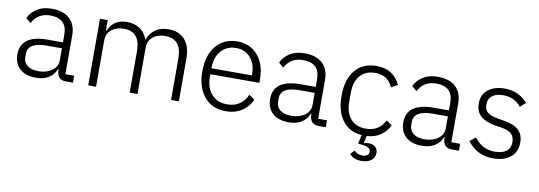

<svg xmlns="http://www.w3.org/2000/svg" viewBox="-56 -888 4094 1457"><g transform="rotate(10 1990.5 -160.0)"><path d="M219.2 12.2Q139.2 12.2 94.5 -28.1Q49.8 -68.4 49.8 -139.2Q49.8 -288.1 259.8 -288.1H375V-347.2Q375 -472.2 246.1 -472.2Q149.4 -472.2 106.9 -389.2L68.8 -421.9Q91.3 -468.3 136.5 -496.6Q181.6 -524.9 248 -524.9Q337.9 -524.9 386.5 -480Q435.1 -435.1 435.1 -353V-53.2H502.9V0H446.8Q387.2 0 378.9 -62L377.9 -82H374Q356.4 -37.6 316.9 -12.7Q277.3 12.2 219.2 12.2ZM228 -40Q291.5 -40 333.3 -70.1Q375 -100.1 375 -148.9V-242.2H256.8Q112.8 -242.2 112.8 -152.8V-128.9Q112.8 -86.9 144 -63.5Q175.3 -40 228 -40Z M620.6 0V-513.2H680.7V-431.2H684.6Q723.1 -524.9 827.6 -524.9Q884.8 -524.9 926.3 -498Q967.8 -471.2 986.8 -417H988.8Q1004.4 -464.8 1044.7 -494.9Q1085 -524.9 1148.9 -524.9Q1230 -524.9 1274.4 -473.9Q1318.8 -422.9 1318.8 -329.1V0H1258.8V-318.8Q1258.8 -470.2 1131.8 -470.2Q1096.2 -470.2 1066.9 -458.5Q1037.6 -446.8 1018.8 -420.9Q1000 -395 1000 -358.9V0H939.9V-318.8Q939.9 -470.2 814 -470.2Q758.3 -470.2 719.5 -441.2Q680.7 -412.1 680.7 -358.9V0Z M1680.7 12.2Q1576.7 12.2 1515.6 -59.6Q1454.6 -131.3 1454.6 -255.9Q1454.6 -380.4 1515.4 -452.6Q1576.2 -524.9 1678.7 -524.9Q1777.3 -524.9 1836.7 -455.3Q1896 -385.7 1896 -272.9V-244.1H1519V-219.2Q1519 -139.2 1563 -90.1Q1606.9 -41 1683.6 -41Q1737.3 -41 1776.6 -66.9Q1815.9 -92.8 1836.9 -142.1L1880.9 -111.8Q1856 -54.7 1804 -21.2Q1752 12.2 1680.7 12.2ZM1519 -290H1830.6V-298.8Q1830.6 -377.4 1788.8 -425.8Q1747.1 -474.1 1678.7 -474.1Q1606.4 -474.1 1562.7 -424.8Q1519 -375.5 1519 -295.9Z M2167 12.2Q2086.9 12.2 2042.2 -28.1Q1997.6 -68.4 1997.6 -139.2Q1997.6 -288.1 2207.5 -288.1H2322.8V-347.2Q2322.8 -472.2 2193.8 -472.2Q2097.2 -472.2 2054.7 -389.2L2016.6 -421.9Q2039.1 -468.3 2084.2 -496.6Q2129.4 -524.9 2195.8 -524.9Q2285.6 -524.9 2334.2 -480Q2382.8 -435.1 2382.8 -353V-53.2H2450.7V0H2394.5Q2335 0 2326.7 -62L2325.7 -82H2321.8Q2304.2 -37.6 2264.6 -12.7Q2225.1 12.2 2167 12.2ZM2175.8 -40Q2239.3 -40 2281 -70.1Q2322.8 -100.1 2322.8 -148.9V-242.2H2204.6Q2060.5 -242.2 2060.5 -152.8V-128.9Q2060.5 -86.9 2091.8 -63.5Q2123 -40 2175.8 -40Z M2761.7 205.1Q2728.5 205.1 2704.3 194.1Q2680.2 183.1 2668.5 167L2698.7 136.2Q2722.2 163.1 2761.7 163.1Q2784.2 163.1 2797.9 153.3Q2811.5 143.6 2811.5 125Q2811.5 108.4 2797.1 97.7Q2782.7 86.9 2745.6 83L2714.4 79.1L2729.5 11.2Q2633.8 3.9 2580.6 -66.2Q2527.3 -136.2 2527.3 -255.9Q2527.3 -382.8 2586.4 -453.9Q2645.5 -524.9 2751.5 -524.9Q2819.3 -524.9 2865.2 -494.4Q2911.1 -463.9 2934.6 -411.1L2884.8 -384.8Q2847.2 -471.2 2751.5 -471.2Q2675.3 -471.2 2634 -423.1Q2592.8 -375 2592.8 -293.9V-219.2Q2592.8 -138.2 2634 -90.1Q2675.3 -42 2751.5 -42Q2852.1 -42 2897.5 -130.9L2941.4 -101.1Q2917 -51.3 2873.5 -21.5Q2830.1 8.3 2768.6 11.2L2756.3 64.9L2759.8 67.9Q2774.9 63 2795.4 63Q2825.7 63 2844.7 79.8Q2863.8 96.7 2863.8 126Q2863.8 163.1 2835 184.1Q2806.2 205.1 2761.7 205.1Z M3193.4 12.2Q3113.3 12.2 3068.6 -28.1Q3023.9 -68.4 3023.9 -139.2Q3023.9 -288.1 3233.9 -288.1H3349.1V-347.2Q3349.1 -472.2 3220.2 -472.2Q3123.5 -472.2 3081.1 -389.2L3043 -421.9Q3065.4 -468.3 3110.6 -496.6Q3155.8 -524.9 3222.2 -524.9Q3312 -524.9 3360.6 -480Q3409.2 -435.1 3409.2 -353V-53.2H3477.1V0H3420.9Q3361.3 0 3353 -62L3352.1 -82H3348.1Q3330.6 -37.6 3291 -12.7Q3251.5 12.2 3193.4 12.2ZM3202.1 -40Q3265.6 -40 3307.4 -70.1Q3349.1 -100.1 3349.1 -148.9V-242.2H3231Q3086.9 -242.2 3086.9 -152.8V-128.9Q3086.9 -86.9 3118.2 -63.5Q3149.4 -40 3202.1 -40Z M3741.7 12.2Q3617.2 12.2 3543 -85.9L3586.9 -121.1Q3618.7 -80.1 3657.2 -60.1Q3695.8 -40 3746.1 -40Q3803.7 -40 3834.7 -64.5Q3865.7 -88.9 3865.7 -134.8Q3865.7 -174.3 3841.8 -197.5Q3817.9 -220.7 3764.2 -229L3722.2 -234.9Q3646.5 -246.6 3604.7 -280.5Q3563 -314.5 3563 -379.9Q3563 -450.2 3611.6 -487.5Q3660.2 -524.9 3738.8 -524.9Q3848.1 -524.9 3915 -444.8L3874 -408.2Q3823.2 -473.1 3734.9 -473.1Q3681.2 -473.1 3651.1 -449.5Q3621.1 -425.8 3621.1 -382.8Q3621.1 -340.8 3647.2 -320.3Q3673.3 -299.8 3730 -291L3771 -284.2Q3849.6 -272 3887.2 -237.3Q3924.8 -202.6 3924.8 -141.1Q3924.8 -69.3 3875.7 -28.6Q3826.7 12.2 3741.7 12.2Z"/></g></svg>

Font: Anuphan Light
Style: Regular
Weight: 300
Designer: Mike Abbink, Paul van der Laan, Pieter van Rosmalen, Mint Tantisuwanna
Foundry: Bold Monday; Cadson Demak
Version: Version 3.002;hotconv 1.0.109;makeotfexe 2.5.65596